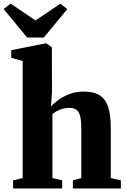

<svg xmlns="http://www.w3.org/2000/svg" viewBox="-54 -1064 711 1084"><path d="M74 -58.5V-719.5L9.5 -737.5V-780.5L199.5 -818.5H209L239 -797L239.5 -545L234 -463.5Q251.5 -482.5 278.5 -501.8Q305.5 -521 340.8 -534Q376 -547 418 -547Q475.5 -547 509 -525.8Q542.5 -504.5 557 -459.2Q571.5 -414 571.5 -341V-58.5L628.5 -46V0H357.5V-46L405 -58.5V-340.5Q405 -380.5 399.2 -405.8Q393.5 -431 379 -443Q364.5 -455 338 -455Q318.5 -455 300.2 -450Q282 -445 267.2 -436.8Q252.5 -428.5 242 -420V-58.5L297 -46V0H20V-46ZM99.5 -852 -33.5 -1013 6 -1043.5 146.5 -948.5 287 -1043.5 326 -1012.5 193 -852Z"/></svg>

Font: Merriweather 72pt Black
Style: Regular
Weight: 900
Version: Version 2.100